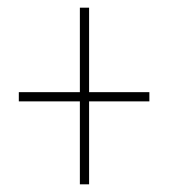

<svg xmlns="http://www.w3.org/2000/svg" viewBox="-20 -603 439 500"><path d="M212 -363H369V-339H212V-123H188V-339H29V-363H188V-583H212Z"/></svg>

Font: Noto Sans Thai Looped UI Condensed Thin
Style: Regular
Weight: 100
Width: 3
Designer: Cadson Demak Team
Foundry: Cadson Demak Co., Ltd.
Version: Version 1.000; ttfautohint (v1.8.4.7-5d5b)